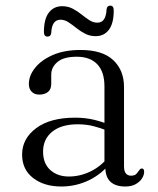

<svg xmlns="http://www.w3.org/2000/svg" viewBox="-20 -652 562 682"><path d="M354 -59.5V-68.5L351 -72.5V-345.5Q351 -397 325.5 -423.8Q300 -450.5 252.5 -450.5Q206 -450.5 184 -431.8Q162 -413 162 -387.5V-353.5Q162 -335 150.5 -325.5Q139 -316 119.5 -316Q102.5 -316 92.5 -326.2Q82.5 -336.5 82.5 -353.5Q82.5 -383.5 104.8 -411.2Q127 -439 168 -456.8Q209 -474.5 266 -474.5Q344 -474.5 382.2 -438.5Q420.5 -402.5 420.5 -343V-62Q420.5 -43.5 427.2 -35.8Q434 -28 445 -28Q458.5 -28 464 -34Q469.5 -40 473.5 -46Q475.5 -49 477.8 -51.2Q480 -53.5 484 -53.5Q488 -53.5 490 -50.5Q492 -47.5 492 -42Q492 -30 484.2 -18Q476.5 -6 461.8 2.2Q447 10.5 425 10.5Q390.5 10.5 372.2 -6.5Q354 -23.5 354 -59.5ZM58.5 -103Q58.5 -159.5 108.5 -196.8Q158.5 -234 246.5 -234Q282.5 -234 313 -226.8Q343.5 -219.5 367.5 -209L362.5 -187.5Q338.5 -197 312.5 -203.8Q286.5 -210.5 256 -210.5Q198 -210.5 165.5 -184.2Q133 -158 133 -113.5Q133 -71 158.8 -48Q184.5 -25 224.5 -25Q264 -25 301 -42.8Q338 -60.5 365.5 -95L375 -77Q343.5 -35 296.8 -12.2Q250 10.5 198 10.5Q136.5 10.5 97.5 -19.8Q58.5 -50 58.5 -103ZM319.5 -523.5Q299.5 -523.5 282.5 -532.2Q265.5 -541 251.2 -552.5Q237 -564 223.2 -573Q209.5 -582 195 -582Q179.5 -582 171.2 -570.2Q163 -558.5 162 -535Q160.5 -522 149 -522Q136 -522 136 -538.5Q136 -584.5 153.5 -607.2Q171 -630 201 -630Q221.5 -630 238.2 -621.2Q255 -612.5 269.2 -601Q283.5 -589.5 297.2 -580.5Q311 -571.5 325.5 -571.5Q341.5 -571.5 349.5 -583.5Q357.5 -595.5 358.5 -618.5Q360 -632 371.5 -632Q384 -632 384 -615Q384 -569 366.8 -546.2Q349.5 -523.5 319.5 -523.5Z"/></svg>

Font: Fraunces Light
Style: Regular
Weight: 300
Version: Version 1.000;[b76b70a41]